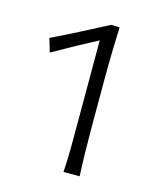

<svg xmlns="http://www.w3.org/2000/svg" viewBox="-80 -840 477 588"><g transform="rotate(15 158.0 -546.5)"><path d="M176.3 -310.1H227.5Q225.6 -348.6 224.9 -383.8Q224.1 -418.9 224.1 -461.4V-618.2Q224.1 -661.1 225.1 -702.4Q226.1 -743.7 227.5 -782.2L201.2 -783.2Q158.2 -760.7 115.5 -738.8Q72.8 -716.8 28.3 -695.3L41 -652.3Q78.6 -673.8 113 -692.6Q147.5 -711.4 179.2 -728V-461.4Q179.2 -420.9 179 -384.8Q178.7 -348.6 176.3 -310.1Z"/></g></svg>

Font: Pinar-VF
Style: Regular
Weight: 300
Designer: Amin Abedi
Version: Version 3.0